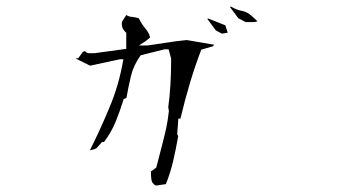

<svg xmlns="http://www.w3.org/2000/svg" viewBox="-20 -685 1040 585"><path d="M501.5 -505.9Q501.5 -421.9 492.7 -358.4L494.6 -346.7Q491.2 -316.9 486.6 -295.4Q481.9 -273.9 474.6 -245.8Q467.3 -217.8 456.1 -174.3L439.9 -162.6Q439.9 -136.7 443.8 -129.4Q445.8 -126.5 449.7 -122.6L455.1 -119.6L485.4 -124Q499 -157.7 507.6 -194.3Q516.1 -231 522.9 -270L520 -276.4L523.4 -323.7H529.8Q557.6 -440.9 593.3 -533.7L628.4 -543.9L632.3 -548.3V-548.8L548.8 -563Q519 -560.1 488.3 -555.2Q435.1 -546.9 429.7 -546.4H403.3L424.3 -560.1L437.5 -570.8Q433.6 -585.9 422.9 -598.1Q411.1 -612.3 402.8 -629.4Q392.1 -632.3 385.7 -633.1Q379.4 -633.8 376 -634.3Q370.1 -635.7 364.7 -639.2L352.1 -619.6Q351.1 -615.7 351.1 -611.6Q351.1 -607.4 352.5 -602.5Q354.5 -595.2 361.3 -588.4L364.7 -585V-536.1L267.6 -522.9H251.5Q243.7 -522.9 239.3 -529.3L232.4 -526.9L218.3 -507.3H210.4V-506.8L254.4 -484.9L345.2 -504.4H356Q348.6 -462.4 338.1 -426.5Q327.6 -390.6 313 -356.4Q285.6 -290 253.9 -227.1Q258.8 -228.5 264.2 -229.5Q269.5 -230.5 274.4 -233.9L291 -252.4H296.9Q318.8 -280.8 332.5 -314.5Q346.2 -348.1 356.9 -383.3L365.2 -386.7Q371.1 -419.9 378.9 -453.1Q386.7 -486.3 408.7 -516.6L481 -534.7H481.4H493.7L501.5 -506.3ZM637.7 -592.3 656.2 -582.5 673.8 -585.4 666.5 -607.9 614.7 -628.4 611.3 -627.9ZM751.5 -617.7Q757.8 -617.7 764.6 -620.1L747.1 -636.2Q732.4 -649.4 716.8 -651.9Q700.7 -654.8 683.6 -665L680.7 -663.6L706.1 -629.4L728.5 -617.7Z"/></svg>

Font: Bakudai
Style: Light
Weight: 300
Version: Version 1.48